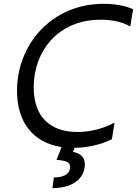

<svg xmlns="http://www.w3.org/2000/svg" viewBox="-20 -757 710 996"><path d="M502.8 -654.8C549 -654.8 608.7 -647.7 655.5 -619.3L670.5 -708.8C630 -728 573.9 -737.2 517.8 -737.2C247.2 -737.2 68.2 -525.6 68.2 -286.2C68.2 -125 149.9 -16.7 299.4 5.7L273.4 72.4C327.4 76.7 348.7 85.2 343 117.9C337.4 150.6 303.3 163.4 259.2 163.4L252.1 218.8C350.1 218.8 408.4 176.1 418.3 115.1C428.3 59.7 395.6 36.9 358.7 31.2L367.2 9.9C432.5 8.9 503.6 -6 560.4 -34.8L573.9 -120.7C515.6 -88.8 445.3 -72.4 381.4 -72.4C239.3 -72.4 154.8 -152 154.8 -304C154.8 -485.8 275.6 -654.8 502.8 -654.8Z"/></svg>

Font: TID UI
Style: Italic
Weight: 400
Italic angle: -9.39999°
Designer: The TID Project Authors
Foundry: Bakken & Bæck
Version: Version 1.001;hotconv 1.0.109;makeotfexe 2.5.65596